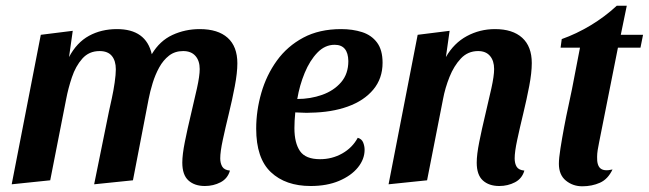

<svg xmlns="http://www.w3.org/2000/svg" viewBox="-20 -632 2274 673"><path d="M698 20Q662 20 640.5 0.5Q619 -19 619 -62Q619 -90 628 -135Q637 -180 649 -230Q661 -280 670.5 -323Q680 -366 680 -390Q680 -419 665 -436Q650 -453 622 -453Q593 -453 572.5 -437Q552 -421 538 -395.5Q524 -370 515 -340.5Q506 -311 501 -285L446 0L310 14L362 -242Q366 -260 372 -287.5Q378 -315 382 -343Q386 -371 386 -389Q386 -419 372 -436Q358 -453 329 -453Q292 -453 268.5 -426.5Q245 -400 232 -361Q219 -322 212 -285L156 0L21 14L123 -510L235 -524L222 -432Q249 -483 292 -506.5Q335 -530 390 -530Q492 -530 512 -442Q540 -489 584.5 -509.5Q629 -530 680 -530Q744 -530 778 -499.5Q812 -469 812 -410Q812 -377 803 -329.5Q794 -282 782 -233Q770 -184 761 -142Q752 -100 752 -77Q752 -60 759 -48Q766 -36 786 -34Q778 -6 753 7Q728 20 698 20Z M1069 20Q981 20 929.5 -28.5Q878 -77 878 -181Q878 -244 896 -306.5Q914 -369 950.5 -419.5Q987 -470 1043 -500Q1099 -530 1176 -530Q1216 -530 1249 -519.5Q1282 -509 1301.5 -483Q1321 -457 1321 -412Q1321 -357 1288.5 -318Q1256 -279 1199 -258.5Q1142 -238 1068 -237Q1056 -236 1041 -237Q1026 -238 1015 -238Q1012 -208 1012 -183Q1012 -131 1031.5 -102.5Q1051 -74 1102 -74Q1144 -74 1179.5 -94Q1215 -114 1234 -149Q1248 -145 1253 -132.5Q1258 -120 1258 -107Q1258 -74 1234.5 -45Q1211 -16 1168.5 2Q1126 20 1069 20ZM1022 -285Q1068 -285 1109 -299.5Q1150 -314 1175.5 -343.5Q1201 -373 1201 -418Q1200 -475 1153 -475Q1119 -475 1092.5 -447.5Q1066 -420 1048 -376.5Q1030 -333 1022 -285Z M1730 20Q1694 20 1672.5 0.5Q1651 -19 1651 -62Q1651 -90 1660 -135Q1669 -180 1681 -230Q1693 -280 1702.5 -323Q1712 -366 1712 -390Q1712 -419 1697.5 -436Q1683 -453 1656 -453Q1620 -453 1595.5 -427Q1571 -401 1555.5 -362Q1540 -323 1533 -285L1477 0L1342 14L1444 -510L1556 -524L1543 -432Q1571 -481 1616.5 -505.5Q1662 -530 1715 -530Q1777 -530 1810.5 -499.5Q1844 -469 1844 -411Q1844 -377 1835 -330Q1826 -283 1814 -233.5Q1802 -184 1793 -142Q1784 -100 1784 -77Q1784 -59 1791 -47.5Q1798 -36 1818 -34Q1810 -6 1785 7Q1760 20 1730 20Z M2021 21Q1988 21 1963.5 1Q1939 -19 1939 -58Q1939 -77 1944.5 -112Q1950 -147 1957.5 -187Q1965 -227 1973 -263Q1981 -299 1985 -320L2013 -465H1945L1949 -495Q2000 -513 2050 -543Q2100 -573 2142 -612H2177L2156 -510H2234L2225 -465H2146L2080 -133Q2077 -119 2075 -106Q2073 -93 2073 -82Q2072 -52 2085 -41.5Q2098 -31 2127 -38Q2111 -4 2083 8.5Q2055 21 2021 21Z"/></svg>

Font: Sansita Swashed Medium
Style: Regular
Weight: 500
Designer: Pablo Cosgaya
Foundry: Omnibus-Type
Version: Version 1.003; ttfautohint (v1.8.3)